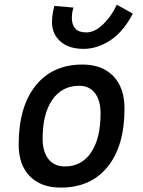

<svg xmlns="http://www.w3.org/2000/svg" viewBox="-20 -809 626 838"><path d="M245.1 9.8Q158.7 9.8 110.1 -39.8Q61.5 -89.4 61.5 -177.7Q61.5 -342.8 135.3 -435.1Q209 -527.3 339.8 -527.3Q426.3 -527.3 474.9 -476.6Q523.4 -425.8 523.4 -335Q523.4 -172.4 450 -81.3Q376.5 9.8 245.1 9.8ZM263.2 -82.5Q336.4 -82.5 377.7 -143.8Q418.9 -205.1 418.9 -314Q418.9 -370.6 394.5 -402.6Q370.1 -434.6 325.7 -434.6Q250.5 -434.6 208.3 -373.5Q166 -312.5 166 -203.6Q166 -146.5 191.7 -114.5Q217.3 -82.5 263.2 -82.5ZM344.7 -595.7Q280.8 -595.7 243.9 -627.9Q207 -660.2 207 -711.9Q207 -729 209.5 -746.3Q211.9 -763.7 217.3 -783.2L300.8 -775.9Q296.4 -763.2 294.9 -752Q293.5 -740.7 293.5 -731.4Q293.5 -701.2 308.6 -684.3Q323.7 -667.5 356 -667.5Q393.6 -667.5 430.4 -703.1Q467.3 -738.8 489.7 -788.6L559.6 -749.5Q519 -670.9 461.9 -633.3Q404.8 -595.7 344.7 -595.7Z"/></svg>

Font: Cascadia Code PL
Style: Italic
Weight: 400
Italic angle: -10°
Monospace: yes
Designer: Aaron Bell
Foundry: Saja Typeworks
Version: Version 2404.023